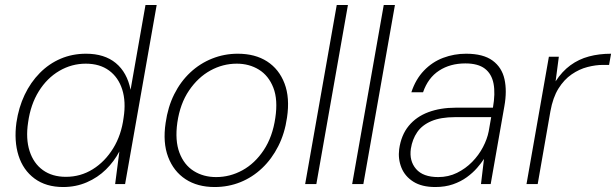

<svg xmlns="http://www.w3.org/2000/svg" viewBox="-20 -740 2477 772"><path d="M234 12Q165 12 119 -22Q73 -56 54.5 -114.5Q36 -173 46 -247Q55 -308 79 -358.5Q103 -409 140 -446.5Q177 -484 224 -504Q271 -524 326 -524Q400 -524 445.5 -486.5Q491 -449 505 -379L565 -720H610L483 0H443L460 -131Q439 -91 406 -58.5Q373 -26 329 -7Q285 12 234 12ZM245 -29Q304 -29 353 -59.5Q402 -90 435 -143.5Q468 -197 477 -267Q487 -331 471.5 -380Q456 -429 418.5 -456.5Q381 -484 325 -484Q268 -484 218.5 -455Q169 -426 136 -373Q103 -320 93 -248Q83 -182 99 -132.5Q115 -83 152.5 -56Q190 -29 245 -29Z M843 12Q774 12 726 -19.5Q678 -51 656 -109Q634 -167 646 -246Q655 -310 680.5 -361Q706 -412 745 -448.5Q784 -485 833 -504.5Q882 -524 936 -524Q1006 -524 1054 -493Q1102 -462 1124 -404.5Q1146 -347 1134 -267Q1125 -204 1099 -152.5Q1073 -101 1034 -64Q995 -27 946.5 -7.5Q898 12 843 12ZM849 -28Q905 -28 955 -55.5Q1005 -83 1040.5 -136.5Q1076 -190 1087 -266Q1098 -339 1079 -387.5Q1060 -436 1021 -460Q982 -484 932 -484Q876 -484 826 -456.5Q776 -429 740 -376Q704 -323 693 -247Q683 -175 701.5 -126Q720 -77 759 -52.5Q798 -28 849 -28Z M1207 0 1334 -720H1379L1252 0Z M1396 0 1523 -720H1568L1441 0Z M1730 12Q1676 12 1642 -9.5Q1608 -31 1594 -66Q1580 -101 1585 -140Q1593 -197 1623.5 -234Q1654 -271 1702.5 -289Q1751 -307 1812 -307H1962Q1972 -364 1964.5 -403.5Q1957 -443 1929.5 -464Q1902 -485 1851 -485Q1790 -485 1745.5 -456Q1701 -427 1681 -369H1634Q1651 -421 1684.5 -456Q1718 -491 1762 -507.5Q1806 -524 1854 -524Q1923 -524 1960.5 -496.5Q1998 -469 2008.5 -421.5Q2019 -374 2008 -313L1953 0H1914L1926 -101Q1915 -84 1898 -64.5Q1881 -45 1857 -27.5Q1833 -10 1801.5 1Q1770 12 1730 12ZM1742 -28Q1783 -28 1817.5 -45Q1852 -62 1878.5 -89Q1905 -116 1922 -148.5Q1939 -181 1945 -212L1955 -269H1810Q1752 -269 1714.5 -253Q1677 -237 1657.5 -208.5Q1638 -180 1632 -142Q1625 -93 1653 -60.5Q1681 -28 1742 -28Z M2097 0 2187 -512H2227L2214 -413Q2240 -453 2273.5 -477.5Q2307 -502 2348 -513Q2389 -524 2437 -524L2429 -479H2404Q2375 -479 2342 -470.5Q2309 -462 2278.5 -441Q2248 -420 2225.5 -384Q2203 -348 2193 -292L2142 0Z"/></svg>

Font: DM Sans 12pt ExtraLight
Style: Italic
Weight: 250
Italic angle: -10°
Version: Version 4.004;gftools[0.9.30]